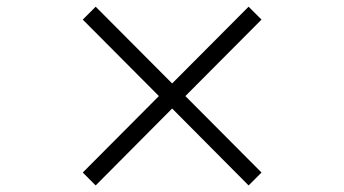

<svg xmlns="http://www.w3.org/2000/svg" viewBox="-20 -590 1040 580"><path d="M731 -29.8 500 -262.2 269 -29.8 230 -68.8 460 -299.8 230 -530.8 269 -569.8 500 -337.9 731 -569.8 770 -530.8 540 -299.8 770 -68.8Z"/></svg>

Font: Charis SIL Phon
Style: Regular
Weight: 400
Foundry: SIL International
Version: Version 5.000